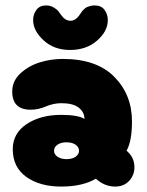

<svg xmlns="http://www.w3.org/2000/svg" viewBox="-20 -687 540 707"><path d="M205 0Q284 0 333 -29Q365 0 404 0Q436 0 455.5 -21Q475 -42 475 -71Q475 -108 446 -132Q466 -167 466 -240Q466 -338 401 -404Q336 -470 211 -470Q168 -470 127 -457.5Q86 -445 55.5 -417Q25 -389 25 -350Q25 -283 93 -283Q121 -283 149 -295Q177 -307 206 -307Q249 -307 270 -290.5Q291 -274 291 -249Q268 -264 205 -264Q129 -264 78 -230Q27 -196 27 -138Q27 -71 77 -35.5Q127 0 205 0ZM258.5 -110Q246 -101 225 -101Q204 -101 191.5 -110Q179 -119 179 -132Q179 -145 191.5 -154Q204 -163 225 -163Q246 -163 258.5 -154Q271 -145 271 -132Q271 -119 258.5 -110ZM238 -503Q298 -503 337.5 -537.5Q377 -572 377 -613Q377 -634 365 -650.5Q353 -667 329 -667Q320 -667 312.5 -665Q305 -663 300.5 -661Q296 -659 290.5 -654Q285 -649 283 -646.5Q281 -644 276 -636.5Q271 -629 270 -628Q256 -610 238.5 -610.5Q221 -611 208 -628Q198 -642 193.5 -647.5Q189 -653 177 -660Q165 -667 150 -667Q126 -667 114 -650.5Q102 -634 102 -613Q102 -574 140.5 -538.5Q179 -503 238 -503Z"/></svg>

Font: Cherry Bomb
Style: Regular
Weight: 400
Designer: satsuyako
Foundry: satsuyako
Version: Version 4.0